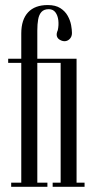

<svg xmlns="http://www.w3.org/2000/svg" viewBox="-20 -722 358 742"><path d="M62.2 -592.6Q62.2 -646 88.4 -674.2Q114.6 -702.5 164.4 -702.5Q194.6 -702.5 213.1 -690.6Q231.6 -678.8 241.5 -661.1Q251.4 -643.4 254.8 -625.2Q258.1 -607 258.1 -594.4Q258.1 -581.5 250.8 -573.1Q243.5 -564.6 233.4 -563.1Q223.4 -561.6 213 -567.2Q202.9 -572.1 199.9 -581.8Q197 -591.5 203.4 -605.6Q207.5 -624.8 205.4 -643.4Q203.2 -662.1 194.2 -674.3Q185.1 -686.5 168.5 -686.5Q150.1 -686.5 140.4 -676Q130.8 -665.5 127.5 -647.1Q124.2 -628.8 124.2 -604.2V0H62.2ZM23.2 0V-16H62.2V0ZM124.2 0V-16H163.2V0ZM124.2 -479V-495H204.8V-479ZM11.6 -479V-495H62.2V-479ZM214.4 -495H275.9V0H214.4ZM275.9 0V-16H306.8V0ZM183.5 0V-16H214.4V0ZM183.5 -479V-495H214.4V-479Z"/></svg>

Font: Emberly Black
Style: Regular
Weight: 900
Designer: Rajesh Rajput
Foundry: Rajesh Rajput
Version: Version 1.000